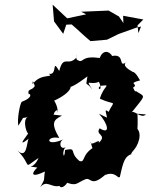

<svg xmlns="http://www.w3.org/2000/svg" viewBox="-20 -771 641 817"><path d="M78 -269 108 -274C72 -277 90 -208 100 -203C100 -201 44 -135 102 -181C93 -167 96 -89 53 -132C121 -63 71 -50 144 -99C121 -43 80 -69 139 -58C118 -40 103 -9 171 -41C164 3 175 -17 151 26C178 -8 199 29 233 20C245 44 292 -17 251 1C308 25 303 8 343 -8C368 -19 366 30 433 -32C444 -54 419 -13 434 -29C475 -40 480 -9 490 -18C505 -87 512 -106 541 -116C498 -130 546 -81 549 -157C509 -105 563 -134 544 -127C568 -148 591 -209 556 -230C562 -185 568 -216 565 -287L601 -284C580 -263 549 -307 539 -291C598 -366 600 -358 567 -378C546 -394 564 -365 546 -398C574 -415 518 -414 576 -429C541 -492 538 -449 545 -465C536 -471 491 -492 522 -510C475 -472 523 -555 443 -529C424 -538 462 -492 458 -532C443 -557 417 -558 404 -524C319 -537 339 -498 309 -516C298 -521 312 -556 304 -525C269 -487 250 -540 232 -469C198 -526 227 -449 188 -457C212 -438 154 -462 119 -413C116 -447 133 -392 127 -404C117 -384 92 -396 104 -365C95 -382 136 -362 73 -338C65 -332 52 -263 58 -236ZM438 -269 401 -287C438 -247 453 -195 404 -225C383 -195 439 -199 400 -163C409 -187 363 -142 365 -169C372 -139 385 -108 384 -147C324 -114 345 -77 318 -86C271 -125 311 -143 257 -133C253 -78 239 -134 263 -147C236 -127 225 -170 254 -180C170 -141 174 -196 232 -184C194 -250 209 -261 244 -279L208 -283C214 -308 238 -307 219 -288C238 -301 205 -355 209 -342C287 -377 307 -422 241 -417C250 -395 262 -377 352 -446C345 -394 343 -431 373 -390C340 -440 364 -406 401 -423C423 -374 383 -395 410 -406C457 -411 421 -408 405 -351C475 -319 469 -350 442 -295C419 -313 435 -290 437 -256ZM569 -630 565 -663 590 -688 504 -704 505 -673 486 -701 442 -726 325 -721 347 -710 266 -693 204 -751 210 -680 249 -627 262 -666 285 -667C312 -644 337 -619 365 -596L435 -602L484 -626L562 -654L580 -658Z"/></svg>

Font: Asimov Aggro
Style: It
Weight: 500
Designer: Google
Version: Version 2.000980; 2014